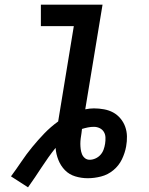

<svg xmlns="http://www.w3.org/2000/svg" viewBox="-20 -755 640 822"><path d="M27 0Q50 -31 71.5 -63Q93 -95 118 -125.5Q143 -156 170 -184Q197 -212 229 -235L296 -643H155V-735H419L345 -287Q355 -289 364 -290Q373 -291 382 -291Q404 -291 425.5 -287Q447 -283 464.5 -273.5Q482 -264 495.5 -248Q509 -232 516 -212.5Q523 -193 523.5 -171.5Q524 -150 520 -128Q515 -100 502 -73Q489 -46 465.5 -26.5Q442 -7 413 0.5Q384 8 356 8Q328 8 302 0Q276 -8 258 -26.5Q240 -45 230 -70Q220 -95 218 -122Q202 -102 187 -81Q172 -60 158 -38.5Q144 -17 129.5 4.5Q115 26 100 47ZM364 -71Q376 -71 388.5 -76.5Q401 -82 410 -92Q419 -102 423.5 -114.5Q428 -127 430 -140Q432 -153 431.5 -166.5Q431 -180 424.5 -190.5Q418 -201 406.5 -206.5Q395 -212 382 -212Q369 -212 356.5 -209.5Q344 -207 331 -203L329 -186Q327 -174 325.5 -162.5Q324 -151 324 -139.5Q324 -128 325.5 -116.5Q327 -105 331 -95Q335 -85 343.5 -78Q352 -71 364 -71Z"/></svg>

Font: Iosevka SmBd Ex Obl
Style: Regular
Weight: 600
Width: 7
Italic angle: -9°
Monospace: yes
Designer: Belleve Invis
Foundry: Belleve Invis
Version: Version 32.5.0; ttfautohint (v1.8.4)